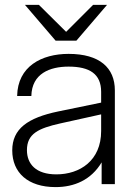

<svg xmlns="http://www.w3.org/2000/svg" viewBox="-20 -752 535 784"><path d="M395 0H449V-383C449 -475 387 -532 260 -532C150 -532 52 -481 50 -360H108C110 -452 184 -480 260 -480C346 -480 393 -450 393 -377V-333L218 -297C93 -271 30 -226 30 -138C30 -47 94 12 207 12C283 12 352 -17 395 -89ZM82 -732 207 -586H292L417 -732H360L250 -622L139 -732ZM90 -139C90 -206 137 -228 226 -248L393 -285V-217C393 -96 306 -40 210 -40C127 -40 90 -82 90 -139Z"/></svg>

Font: Aspekta 250
Style: Regular
Weight: 250
Designer: Ivo Dolenc
Version: Version 2.000